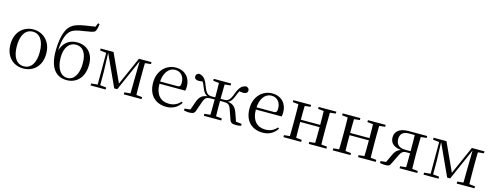

<svg xmlns="http://www.w3.org/2000/svg" viewBox="-21 -1705 6680 2588"><g transform="rotate(15 3318.5 -411.0)"><path d="M297.5 14.6C429.8 14.6 547.5 -77.3 547.5 -257.8C547.5 -437.6 426.2 -530.6 297.5 -530.6C168.9 -530.6 48.4 -437.2 48.4 -257.8C48.4 -77.9 165 14.6 297.5 14.6ZM297.5 -16.4C198 -16.4 137.5 -100.8 137.5 -256.6C137.5 -412.7 198 -498.8 297.5 -498.8C396.3 -498.8 457.4 -412.7 457.4 -256.6C457.4 -100.8 396.3 -16.4 297.5 -16.4Z M904.7 14.6C1026.9 14.6 1143.8 -70.4 1143.8 -266.3C1143.8 -429.7 1043.8 -514.6 913.8 -514.6C790.9 -514.6 721.1 -447.9 684.5 -327.7L688.9 -325.7C696.1 -496.9 729.2 -583.8 780.7 -628.1C820.3 -660.9 871.5 -672.1 961.8 -685.1C1030.7 -696.1 1087 -703.2 1107.7 -722.5C1124.4 -741.8 1132.1 -778.3 1138.2 -829.8L1115.9 -835.6L1094.6 -782.7C1052.3 -774.9 997 -768.9 949.5 -760.1C862.5 -745.1 805.5 -730.9 754.2 -681.9C692.1 -623.8 660 -489.8 660 -323.6C660 -87.2 757.3 14.6 904.7 14.6ZM905.3 -16.4C814.6 -16.4 748.1 -103.2 748.1 -260.3C748.1 -405.9 816.2 -480.3 904.9 -480.3C995.7 -480.3 1056.7 -411.7 1056.7 -259.1C1056.7 -108 995.8 -16.4 905.3 -16.4Z M1553.3 -44.4H1595.6L1796.5 -500.6H1803.3V-516H1771.7L1588.3 -101.4H1607.9L1417.3 -516H1338.6V-500.2H1344.3ZM1782.6 0H1866C1863.8 -48.6 1862.8 -160.1 1862.8 -228.5V-288.3C1862.8 -355.1 1863.8 -467.4 1866 -516H1790.5L1785.2 -221.5ZM1235.5 0H1445.4V-27.8L1350.3 -37.8H1334.2L1235.5 -27.8ZM1698.6 0H1946.4V-27.8L1839 -38.6H1806.8L1698.6 -27.8ZM1237.3 -489.1 1335.3 -477.4H1347.1V-516H1237.3ZM1325 0H1359.7V-222.7L1349.8 -516H1325ZM1820.5 -477.4H1839.8L1947.2 -489.1V-516H1820.5Z M2294.3 14.6C2384 14.6 2451 -26.3 2494.6 -94.3L2478.7 -108.1C2437.8 -60.3 2386.7 -35 2316.5 -35C2205.4 -35 2125.9 -106.4 2125.9 -268.7C2125.9 -413.6 2195.8 -498.8 2283.6 -498.8C2365.3 -498.8 2413.3 -437.4 2413.3 -352.3C2413.3 -311.7 2403.3 -294.2 2368.3 -294.2H2077.6V-262.9H2486.4C2490.7 -278.8 2492.7 -298.9 2492.7 -323.2C2492.7 -440.7 2415.6 -530.6 2285.9 -530.6C2153.1 -530.6 2039.4 -425.5 2039.4 -256.8C2039.4 -76.2 2145.8 14.6 2294.3 14.6Z M2539.1 0C2561.4 4.6 2585.7 8.6 2607.7 8.6C2667.7 8.6 2687.4 -3.7 2699.9 -46.9L2743.9 -172.6C2768 -240.2 2790.2 -250.6 2855.2 -250.6H2937.2V-279.6H2852.8C2799.5 -279.6 2771.5 -297.5 2735.4 -394.1C2700.9 -489.5 2666.9 -521.8 2608.4 -530.6C2580.2 -523.4 2565.9 -508.4 2565.9 -483.8C2565.9 -453.6 2588.4 -436.9 2625.9 -436.9C2655.3 -436.9 2676.2 -441.1 2698.7 -448.4L2650.6 -479.2C2676.4 -452.1 2690.2 -431.7 2708.9 -382.7C2738.7 -301.3 2767.2 -270.4 2819 -260.6L2822.6 -270.6C2730.7 -263.2 2691.5 -237.3 2660 -151.8L2611.6 -13.4L2666.8 -40.3L2539.1 -26.6ZM3335.9 0V-26.6L3208.3 -40.3L3262.6 -13.4L3214.5 -151.8C3183.8 -237.3 3143.6 -263.2 3051.6 -270.6L3055.4 -260.6C3108.9 -270.4 3135.7 -301.3 3166.3 -382.7C3183.5 -431.7 3198.1 -452.1 3223.9 -479.2L3178.2 -448.4C3199.9 -441.1 3219 -436.9 3248.6 -436.9C3285.9 -436.9 3308.7 -453.6 3308.7 -483.1C3308.7 -508.4 3294.3 -523.4 3266.3 -530.6C3207.8 -521.8 3173.5 -489.5 3139.1 -394.1C3103 -297.5 3077 -279.6 3022.5 -279.6H2937.2V-250.6H3020C3084.3 -250.6 3107.1 -240.2 3130.6 -172.6L3174.6 -46.9C3187.8 -3.7 3206.8 8.6 3267.8 8.6C3288.5 8.6 3312.9 4.6 3335.9 0ZM2896.9 0H2977.5C2975.5 -48.6 2974.3 -160.1 2974.3 -256.6V-274C2974.3 -355.1 2975.5 -467.4 2977.5 -516H2896.9C2899.2 -467.4 2900.2 -355.1 2900.2 -274V-256.6C2900.2 -160.1 2899.2 -48.6 2896.9 0ZM2815.6 0H3058.7V-27.8L2953.3 -38.6H2923.2L2815.6 -27.8ZM2815.6 -489.1 2923.2 -477.4H2953.3L3058.7 -489.1V-516H2815.6Z M3639.3 14.6C3729 14.6 3796 -26.3 3839.6 -94.3L3823.7 -108.1C3782.8 -60.3 3731.7 -35 3661.5 -35C3550.4 -35 3470.9 -106.4 3470.9 -268.7C3470.9 -413.6 3540.8 -498.8 3628.6 -498.8C3710.3 -498.8 3758.3 -437.4 3758.3 -352.3C3758.3 -311.7 3748.3 -294.2 3713.3 -294.2H3422.6V-262.9H3831.4C3835.7 -278.8 3837.7 -298.9 3837.7 -323.2C3837.7 -440.7 3760.6 -530.6 3630.9 -530.6C3498.1 -530.6 3384.4 -425.5 3384.4 -256.8C3384.4 -76.2 3490.8 14.6 3639.3 14.6Z M4006.1 0H4095.3C4093.3 -48.6 4092.3 -160.1 4092.3 -260.2V-279.8C4092.3 -355.1 4093.3 -467.4 4095.3 -516H4006.1C4008.3 -467.4 4009.3 -355.1 4009.3 -288.3V-228.5C4009.3 -160.1 4008.3 -48.6 4006.1 0ZM4358.4 0H4446.9C4444.9 -48.6 4443.9 -160.1 4443.9 -228.5V-288.3C4443.9 -355.1 4444.9 -467.4 4446.9 -516H4358.4C4361.4 -467.4 4362.4 -355.1 4362.4 -279.8V-260.2C4362.4 -160.1 4361.4 -48.6 4358.4 0ZM3926.5 0H4174.3V-27.8L4067.7 -38.6H4035.7L3926.5 -27.8ZM3926.5 -489.1 4035.7 -477.4H4067.7L4174.3 -489.1V-516H3926.5ZM4279.6 0H4526.7V-27.8L4420.8 -38.6H4387.8L4279.6 -27.8ZM4279.6 -489.1 4387.8 -477.4H4420.8L4526.7 -489.1V-516H4279.6ZM4050 -256H4402.9V-287.5H4050Z M4694.1 0H4783.3C4781.3 -48.6 4780.3 -160.1 4780.3 -260.2V-279.8C4780.3 -355.1 4781.3 -467.4 4783.3 -516H4694.1C4696.3 -467.4 4697.3 -355.1 4697.3 -288.3V-228.5C4697.3 -160.1 4696.3 -48.6 4694.1 0ZM5046.4 0H5134.9C5132.9 -48.6 5131.9 -160.1 5131.9 -228.5V-288.3C5131.9 -355.1 5132.9 -467.4 5134.9 -516H5046.4C5049.4 -467.4 5050.4 -355.1 5050.4 -279.8V-260.2C5050.4 -160.1 5049.4 -48.6 5046.4 0ZM4614.5 0H4862.3V-27.8L4755.7 -38.6H4723.7L4614.5 -27.8ZM4614.5 -489.1 4723.7 -477.4H4755.7L4862.3 -489.1V-516H4614.5ZM4967.6 0H5214.7V-27.8L5108.8 -38.6H5075.8L4967.6 -27.8ZM4967.6 -489.1 5075.8 -477.4H5108.8L5214.7 -489.1V-516H4967.6ZM4738 -256H5090.9V-287.5H4738Z M5534.8 -516C5407.4 -516 5347.7 -460.1 5347.7 -378.7C5347.7 -300.7 5399.1 -243.7 5537.2 -240.2L5541.8 -248.8C5467.8 -242 5431.2 -211.1 5400.4 -143.5L5341 -15.3L5387.2 -39.3L5274.5 -27.1V0C5298.9 4.8 5323.3 8.6 5348.1 8.6C5399.2 8.6 5411.5 -3.1 5428.5 -41.4L5483 -152.8C5510.1 -209.4 5527.6 -231.3 5580.8 -231.3H5670.6V-260.6H5557C5471.5 -260.6 5426.8 -301.8 5426.8 -377.4C5426.8 -444.6 5465.6 -485.4 5545.7 -485.4H5670.6L5684.9 -477.4L5794.1 -489.1V-516ZM5628.4 0H5714.5C5712.5 -48.6 5711.3 -160.1 5711.3 -228.5V-288.3C5711.3 -355.1 5712.5 -467.4 5714.5 -516H5628.4C5630.4 -467.4 5631.4 -355.1 5631.4 -288.3V-240.4C5631.4 -160.1 5630.4 -48.6 5628.4 0ZM5547.7 0H5794.1V-27.8L5688.5 -38.6H5654.5L5547.7 -27.8Z M6199.3 -44.4H6241.6L6442.5 -500.6H6449.3V-516H6417.7L6234.3 -101.4H6253.9L6063.3 -516H5984.6V-500.2H5990.3ZM6428.6 0H6512C6509.8 -48.6 6508.8 -160.1 6508.8 -228.5V-288.3C6508.8 -355.1 6509.8 -467.4 6512 -516H6436.5L6431.2 -221.5ZM5881.5 0H6091.4V-27.8L5996.3 -37.8H5980.2L5881.5 -27.8ZM6344.6 0H6592.4V-27.8L6485 -38.6H6452.8L6344.6 -27.8ZM5883.3 -489.1 5981.3 -477.4H5993.1V-516H5883.3ZM5971 0H6005.7V-222.7L5995.8 -516H5971ZM6466.5 -477.4H6485.8L6593.2 -489.1V-516H6466.5Z"/></g></svg>

Font: Source Han Serif CN VF
Style: Regular
Weight: 250
Designer: Ryoko NISHIZUKA 西塚涼子 (kana & ideographs); Frank Grießhammer (Latin, Greek & Cyrillic); Wenlong ZHANG 张文龙 (bopomofo); San
Foundry: Adobe
Version: Version 2.002;hotconv 1.1.0;makeotfexe 2.6.0